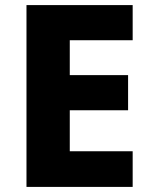

<svg xmlns="http://www.w3.org/2000/svg" viewBox="-20 -734 595 754"><path d="M501 0V-140H254V-301H483V-439H254V-576H501V-714H84V0Z"/></svg>

Font: Noto Sans Gurmukhi ExtraBold
Style: Regular
Weight: 800
Designer: Jelle Bosma - Monotype Design Team
Foundry: Monotype Imaging Inc.
Version: Version 2.004